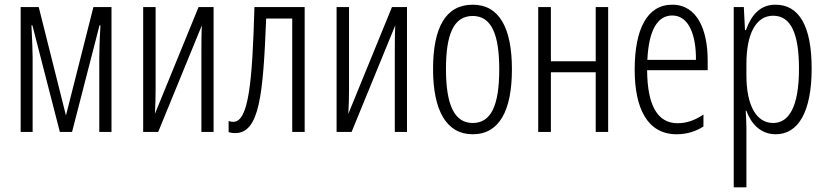

<svg xmlns="http://www.w3.org/2000/svg" viewBox="-20 -562 3521 818"><path d="M455 -532H378L261 -70L145 -532H68V0H119V-316C119 -341 117 -398 114 -454H118L235 0H287L404 -454H408C404 -387 403 -339 403 -313V0H455Z M643 -532H590V0H654L840 -454C838 -416 838 -375 838 -337V0H890V-532H826L640 -77C642 -112 643 -147 643 -181Z M1278 0V-532H1064C1055 -210 1039 -43 974 -43C966 -43 960 -44 954 -47V1C964 4 972 5 982 5C1086 5 1101 -160 1114 -483H1225V0Z M1467 -532H1414V0H1478L1664 -454C1662 -416 1662 -375 1662 -337V0H1714V-532H1650L1464 -77C1466 -112 1467 -147 1467 -181Z M2161 -267C2161 -443 2107 -542 1994 -542C1879 -542 1825 -445 1825 -268C1825 -91 1882 10 1994 10C2107 10 2161 -90 2161 -267ZM1880 -268C1880 -416 1913 -494 1994 -494C2075 -494 2107 -413 2107 -267C2107 -112 2072 -38 1994 -38C1915 -38 1880 -117 1880 -268Z M2327 -532H2273V0H2327V-254H2518V0H2571V-532H2518V-301H2327Z M2844 -542C2737 -542 2684 -438 2684 -265C2684 -102 2737 10 2863 10C2906 10 2944 -2 2977 -23V-74C2940 -49 2904 -37 2867 -37C2780 -37 2738 -115 2737 -263H2995V-305C2995 -432 2952 -542 2844 -542ZM2844 -496C2916 -496 2946 -410 2945 -307H2738C2744 -435 2782 -496 2844 -496Z M3284 -542C3217 -542 3181 -497 3158 -434H3154L3149 -532H3106V236H3160V-19C3160 -45 3158 -70 3157 -90H3160C3179 -37 3219 10 3285 10C3380 10 3438 -84 3438 -270C3438 -452 3384 -542 3284 -542ZM3274 -495C3351 -495 3384 -416 3384 -269C3384 -103 3339 -38 3274 -38C3203 -38 3160 -111 3160 -242V-289C3160 -417 3200 -495 3274 -495Z"/></svg>

Font: Noto Sans UI Condensed Light
Style: Regular
Weight: 300
Width: 3
Designer: Monotype Design Team
Foundry: Monotype Imaging Inc.
Version: Version 1.901